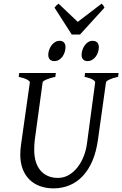

<svg xmlns="http://www.w3.org/2000/svg" viewBox="-20 -1014 668 1049"><path d="M625 -594.2Q594.2 -587.4 577.1 -579.1Q560.1 -570.8 559.1 -564L515.1 -250Q506.3 -186 485.4 -136.5Q464.4 -86.9 433.1 -53.2Q401.9 -19.5 361.1 -2.2Q320.3 15.1 272 15.1Q231.9 15.1 198.5 2.9Q165 -9.3 141.1 -32.7Q117.2 -56.2 104 -90.6Q90.8 -125 90.8 -169.9Q90.8 -195.8 95.2 -226.1L143.1 -564Q144 -569.8 128.9 -578.6Q113.8 -587.4 82 -594.2L85 -615.2H285.2L282.2 -594.2Q251.5 -587.4 232.7 -579.1Q213.9 -570.8 212.9 -564L169.9 -249Q168 -234.9 167.5 -220.7Q167 -206.5 167 -193.8Q167 -159.7 175.3 -131.8Q183.6 -104 200 -84Q216.3 -64 240.7 -53Q265.1 -42 296.9 -42Q328.6 -42 355.5 -57.6Q382.3 -73.2 402.8 -99.1Q423.3 -125 436.8 -158.7Q450.2 -192.4 455.1 -229L500 -564Q501 -569.8 487.3 -578.6Q473.6 -587.4 441.9 -594.2L444.8 -615.2H627.9ZM337.9 -756.3Q337.9 -742.7 333.5 -729.2Q329.1 -715.8 321.3 -704.8Q313.5 -693.8 302 -687Q290.5 -680.2 276.9 -680.2Q261.2 -680.2 252.4 -689Q243.7 -697.8 243.7 -714.4Q243.7 -727.5 248.3 -741Q252.9 -754.4 261 -765.6Q269 -776.9 280.5 -783.9Q292 -791 305.7 -791Q320.8 -791 329.3 -782Q337.9 -772.9 337.9 -756.3ZM520 -756.3Q520 -742.7 515.6 -729.2Q511.2 -715.8 503.2 -704.8Q495.1 -693.8 483.6 -687Q472.2 -680.2 458 -680.2Q442.9 -680.2 434.3 -689Q425.8 -697.8 425.8 -714.4Q425.8 -727.5 430.2 -741Q434.6 -754.4 442.4 -765.6Q450.2 -776.9 461.4 -783.9Q472.7 -791 486.8 -791Q502 -791 511 -782Q520 -772.9 520 -756.3ZM417 -825.2H372.1L277.8 -972.2Q284.7 -981.4 288.6 -984.9Q292.5 -988.3 299.8 -994.1L404.8 -894.5L535.2 -994.1Q541 -988.8 543.7 -985.1Q546.4 -981.4 550.8 -972.2Z"/></svg>

Font: Gentium Plus Phon
Style: Italic
Weight: 400
Italic angle: -8°
Designer: J. Victor Gaultney, Annie Olsen, Iska Routamaa, Becca Hirsbrunner
Foundry: SIL International
Version: Version 5.000